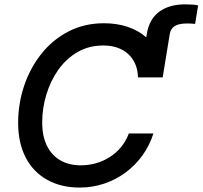

<svg xmlns="http://www.w3.org/2000/svg" viewBox="-20 -843 921 873"><path d="M615.2 -491.2 647.5 -689Q658.7 -756.3 704.1 -789.8Q749.5 -823.2 822.8 -823.2Q841.3 -823.2 856.4 -822Q871.6 -820.8 880.9 -818.4L867.2 -734.4Q858.9 -735.4 849.1 -735.8Q839.4 -736.3 832 -736.3Q793.5 -736.3 774.7 -724.6Q755.9 -712.9 752 -689L719.7 -491.2ZM341.8 9.8Q257.8 9.8 194.6 -25.4Q131.3 -60.5 96.9 -126.7Q62.5 -192.9 62.5 -284.7Q62.5 -372.1 89.8 -453.1Q117.2 -534.2 168.2 -598.4Q219.2 -662.6 291.5 -700Q363.8 -737.3 453.1 -737.3Q511.7 -737.3 560.5 -720.9Q609.4 -704.6 645.3 -672.9Q681.2 -641.1 700.4 -595.5Q719.7 -549.8 719.2 -491.2H607.4Q606.4 -525.9 594.5 -553Q582.5 -580.1 561.5 -598.6Q540.5 -617.2 512.2 -626.7Q483.9 -636.2 450.2 -636.2Q384.3 -636.2 332.5 -606.2Q280.8 -576.2 245.1 -525.6Q209.5 -475.1 190.7 -412.8Q171.9 -350.6 171.9 -286.6Q171.9 -223.1 193.8 -179.4Q215.8 -135.7 255.1 -113.5Q294.4 -91.3 347.2 -91.3Q383.3 -91.3 416.7 -100.8Q450.2 -110.4 479.2 -128.9Q508.3 -147.5 530.5 -174.3Q552.7 -201.2 565.9 -236.3H677.7Q660.2 -181.6 627.9 -136.7Q595.7 -91.8 551.3 -58.8Q506.8 -25.9 453.9 -8.1Q400.9 9.8 341.8 9.8Z"/></svg>

Font: Inter 16pt Medium
Style: Italic
Weight: 500
Italic angle: -9.3988°
Version: Version 4.001;git-66647c0bb